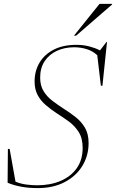

<svg xmlns="http://www.w3.org/2000/svg" viewBox="-20 -955 595 985"><path d="M434.5 -221Q434.5 -156.5 402.5 -104Q370.5 -51.5 311.8 -20.8Q253 10 173.5 10Q84.5 10 19 -17.5L20.5 -191H29.5L59.5 -23Q86 -12 115.5 -8.2Q145 -4.5 171 -4.5Q238.5 -4.5 291 -27Q343.5 -49.5 373.8 -92.2Q404 -135 404 -196Q404 -245.5 383.8 -277.5Q363.5 -309.5 333 -331.8Q302.5 -354 271.5 -373.5Q241 -393.5 215 -415.8Q189 -438 173.2 -467.2Q157.5 -496.5 157.5 -537Q157.5 -590 182.2 -632.5Q207 -675 255 -700Q303 -725 372.5 -725Q407 -725 437.8 -717Q468.5 -709 493 -696.5L526.5 -740H529L505.5 -515H497.5L479 -671.5Q455 -694 424 -703.2Q393 -712.5 360.5 -712.5Q312 -712.5 272.5 -694.5Q233 -676.5 209.5 -641.8Q186 -607 186 -557Q186 -516 203.5 -487.5Q221 -459 249 -437.8Q277 -416.5 308 -396.5Q339 -377 368 -354.2Q397 -331.5 415.8 -299.8Q434.5 -268 434.5 -221ZM359.5 -772 490.5 -935H555V-932L370.5 -772Z"/></svg>

Font: Newsreader Display ExtraLight
Style: Italic
Weight: 275
Italic angle: -17°
Designer: Hugues Gentile
Foundry: Production Type
Version: Version 1.001